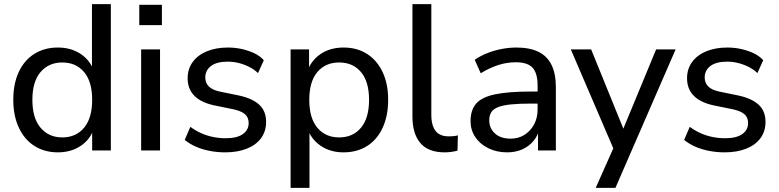

<svg xmlns="http://www.w3.org/2000/svg" viewBox="-20 -725 3753 925"><path d="M259 9Q195 9 146.5 -21.5Q98 -52 71 -109.5Q44 -167 44 -244Q44 -322 70.5 -378.5Q97 -435 145.5 -465.5Q194 -496 259 -496Q324 -496 371 -463.5Q418 -431 434 -377H423V-705H514V0H424V-113H434Q419 -57 371.5 -24Q324 9 259 9ZM280 -63Q346 -63 385 -109.5Q424 -156 424 -244Q424 -332 385 -378Q346 -424 280 -424Q215 -424 175.5 -378Q136 -332 136 -244Q136 -156 175.5 -109.5Q215 -63 280 -63Z M651 -604V-702H760V-604ZM660 0V-487H751V0Z M1065 9Q1027 9 990.5 2Q954 -5 923.5 -18.5Q893 -32 870 -51L897 -114Q921 -96 949 -83.5Q977 -71 1007 -65Q1037 -59 1067 -59Q1122 -59 1150 -79Q1178 -99 1178 -132Q1178 -160 1159.5 -175.5Q1141 -191 1102 -199L1009 -218Q947 -232 915.5 -264.5Q884 -297 884 -348Q884 -393 908.5 -426.5Q933 -460 977 -478Q1021 -496 1078 -496Q1112 -496 1144 -489Q1176 -482 1204 -469Q1232 -456 1251 -435L1223 -373Q1204 -391 1180 -403Q1156 -415 1130 -421.5Q1104 -428 1078 -428Q1024 -428 996.5 -407Q969 -386 969 -352Q969 -326 985.5 -309Q1002 -292 1038 -284L1131 -265Q1196 -251 1229 -220.5Q1262 -190 1262 -138Q1262 -92 1237.5 -59Q1213 -26 1168.5 -8.5Q1124 9 1065 9Z M1380 180V-487H1469V-375H1459Q1475 -430 1522 -463Q1569 -496 1635 -496Q1700 -496 1748 -465.5Q1796 -435 1823 -378.5Q1850 -322 1850 -244Q1850 -167 1823.5 -109.5Q1797 -52 1748.5 -21.5Q1700 9 1635 9Q1570 9 1523 -24Q1476 -57 1460 -111H1471V180ZM1614 -63Q1680 -63 1719 -109.5Q1758 -156 1758 -244Q1758 -332 1719 -378Q1680 -424 1614 -424Q1548 -424 1509 -378Q1470 -332 1470 -244Q1470 -156 1509 -109.5Q1548 -63 1614 -63Z M2122 9Q2044 9 2005.5 -35.5Q1967 -80 1967 -164V-705H2058V-171Q2058 -137 2067.5 -113.5Q2077 -90 2095.5 -79Q2114 -68 2142 -68Q2153 -68 2164.5 -69Q2176 -70 2186 -73L2184 1Q2168 5 2152.5 7Q2137 9 2122 9Z M2423 9Q2373 9 2332.5 -11Q2292 -31 2269.5 -65Q2247 -99 2247 -141Q2247 -195 2274 -226Q2301 -257 2365 -270.5Q2429 -284 2537 -284H2584V-226H2539Q2481 -226 2442 -222Q2403 -218 2380 -209Q2357 -200 2347 -184.5Q2337 -169 2337 -146Q2337 -107 2364.5 -82Q2392 -57 2440 -57Q2478 -57 2507 -75.5Q2536 -94 2553 -125.5Q2570 -157 2570 -198V-313Q2570 -372 2546 -398.5Q2522 -425 2465 -425Q2423 -425 2381.5 -412Q2340 -399 2296 -372L2267 -437Q2293 -455 2326.5 -468.5Q2360 -482 2396.5 -489Q2433 -496 2467 -496Q2532 -496 2574 -475.5Q2616 -455 2637 -412.5Q2658 -370 2658 -304V0H2572V-111H2581Q2573 -74 2551 -47Q2529 -20 2496.5 -5.5Q2464 9 2423 9Z M2850 180 2943 -29V9L2730 -487H2828L2997 -71H2969L3141 -487H3235L2945 180Z M3471 9Q3433 9 3396.5 2Q3360 -5 3329.5 -18.5Q3299 -32 3276 -51L3303 -114Q3327 -96 3355 -83.5Q3383 -71 3413 -65Q3443 -59 3473 -59Q3528 -59 3556 -79Q3584 -99 3584 -132Q3584 -160 3565.5 -175.5Q3547 -191 3508 -199L3415 -218Q3353 -232 3321.5 -264.5Q3290 -297 3290 -348Q3290 -393 3314.5 -426.5Q3339 -460 3383 -478Q3427 -496 3484 -496Q3518 -496 3550 -489Q3582 -482 3610 -469Q3638 -456 3657 -435L3629 -373Q3610 -391 3586 -403Q3562 -415 3536 -421.5Q3510 -428 3484 -428Q3430 -428 3402.5 -407Q3375 -386 3375 -352Q3375 -326 3391.5 -309Q3408 -292 3444 -284L3537 -265Q3602 -251 3635 -220.5Q3668 -190 3668 -138Q3668 -92 3643.5 -59Q3619 -26 3574.5 -8.5Q3530 9 3471 9Z"/></svg>

Font: Nunito Sans 12pt ExtraLight Medium
Style: Regular
Weight: 500
Version: Version 3.101;gftools[0.9.27]